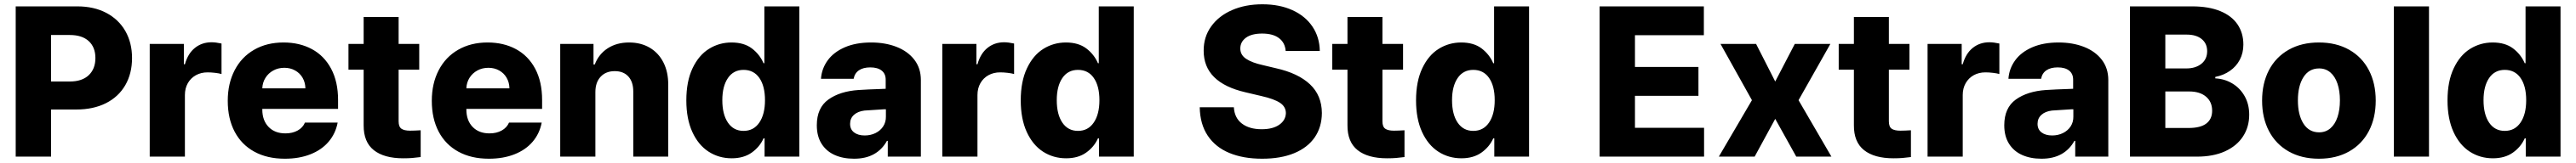

<svg xmlns="http://www.w3.org/2000/svg" viewBox="-20 -737 12089 767"><path d="M53.7 -707H342.8Q420.9 -707 479 -676.3Q537.1 -645.5 568.4 -590.6Q599.6 -535.6 599.6 -463.9Q599.6 -391.1 567.9 -336.2Q536.1 -281.2 477.1 -251.5Q418 -221.7 337.9 -221.7H219.7V0H53.7ZM307.6 -353.5Q365.2 -353.5 396.5 -383.3Q427.7 -413.1 427.7 -463.9Q427.7 -514.6 396.5 -543.5Q365.2 -572.3 307.6 -572.3H219.7V-353.5Z M682.6 -530.3H842.8V-434.6H847.7Q861.8 -485.4 894.8 -511.7Q927.7 -538.1 972.7 -538.1Q992.2 -538.1 1019.5 -532.2V-388.7Q1008.3 -392.1 989.3 -394.3Q970.2 -396.5 954.1 -396.5Q923.3 -396.5 899.2 -383.1Q875 -369.6 861.3 -345.5Q847.7 -321.3 847.7 -290V0H682.6Z M1048.8 -262.7Q1048.8 -344.2 1081.1 -406.5Q1113.3 -468.8 1172.6 -502.9Q1231.9 -537.1 1310.5 -537.1Q1385.7 -537.1 1443.6 -505.9Q1501.5 -474.6 1533.9 -413.6Q1566.4 -352.5 1566.4 -266.6V-224.6H1210.9V-221.7Q1210.9 -170.4 1240.2 -139.9Q1269.5 -109.4 1319.3 -109.4Q1352.5 -109.4 1376.7 -122.8Q1400.9 -136.2 1411.1 -160.2H1564.5Q1554.7 -108.4 1522 -70.1Q1489.3 -31.7 1436.8 -11Q1384.3 9.8 1316.4 9.8Q1233.9 9.8 1173.6 -23.2Q1113.3 -56.2 1081.1 -117.4Q1048.8 -178.7 1048.8 -262.7ZM1413.1 -321.3Q1412.6 -349.1 1399.9 -371.1Q1387.2 -393.1 1364.7 -405.5Q1342.3 -418 1314.5 -418Q1285.6 -418 1262.5 -405.3Q1239.3 -392.6 1225.6 -370.6Q1211.9 -348.6 1210.9 -321.3Z M1947.3 -409.2H1850.6V-166Q1850.6 -140.6 1863.8 -131.3Q1877 -122.1 1904.3 -122.1Q1924.8 -122.1 1954.1 -124V2Q1932.1 4.9 1914.8 6.3Q1897.5 7.8 1872.1 7.8Q1782.2 7.8 1734.1 -30.5Q1686 -68.8 1686.5 -147.5V-409.2H1615.2V-530.3H1686.5V-657.2H1850.6V-530.3H1947.3Z M2006.3 -262.7Q2006.3 -344.2 2038.6 -406.5Q2070.8 -468.8 2130.1 -502.9Q2189.5 -537.1 2268.1 -537.1Q2343.3 -537.1 2401.1 -505.9Q2459 -474.6 2491.5 -413.6Q2523.9 -352.5 2523.9 -266.6V-224.6H2168.5V-221.7Q2168.5 -170.4 2197.8 -139.9Q2227.1 -109.4 2276.9 -109.4Q2310.1 -109.4 2334.2 -122.8Q2358.4 -136.2 2368.7 -160.2H2522Q2512.2 -108.4 2479.5 -70.1Q2446.8 -31.7 2394.3 -11Q2341.8 9.8 2273.9 9.8Q2191.4 9.8 2131.1 -23.2Q2070.8 -56.2 2038.6 -117.4Q2006.3 -178.7 2006.3 -262.7ZM2370.6 -321.3Q2370.1 -349.1 2357.4 -371.1Q2344.7 -393.1 2322.3 -405.5Q2299.8 -418 2272 -418Q2243.2 -418 2220 -405.3Q2196.8 -392.6 2183.1 -370.6Q2169.4 -348.6 2168.5 -321.3Z M2773.9 0H2608.9V-530.3H2765.1V-433.6H2771Q2789.6 -482.4 2831.8 -509.8Q2874 -537.1 2932.1 -537.1Q2987.3 -537.1 3029.1 -512.5Q3070.8 -487.8 3093.5 -442.6Q3116.2 -397.5 3115.7 -337.9V0H2951.7V-306.6Q2951.7 -351.6 2928.7 -377Q2905.8 -402.3 2864.7 -402.3Q2823.2 -402.3 2798.6 -376Q2773.9 -349.6 2773.9 -303.7Z M3200.7 -264.6Q3200.7 -354 3229.7 -415.5Q3258.8 -477.1 3306.9 -507.1Q3355 -537.1 3412.6 -537.1Q3471.2 -537.1 3508.1 -509.3Q3544.9 -481.4 3563 -439.5H3566.9V-707H3731V0H3567.9V-85.9H3563Q3544.9 -45.4 3507.3 -18.8Q3469.7 7.8 3413.6 7.8Q3353.5 7.8 3305.2 -23.4Q3256.8 -54.7 3228.8 -116.2Q3200.7 -177.7 3200.7 -264.6ZM3569.8 -265.6Q3569.8 -332 3543.5 -370.1Q3517.1 -408.2 3469.2 -408.2Q3421.9 -408.2 3395.8 -369.6Q3369.6 -331.1 3369.6 -265.6Q3369.6 -198.7 3396 -159.9Q3422.4 -121.1 3469.2 -121.1Q3516.6 -121.1 3543.2 -160.2Q3569.8 -199.2 3569.8 -265.6Z M4009.3 -313.5Q4053.2 -316.4 4116.7 -318.4Q4124.5 -319.3 4136.2 -319.3V-362.3Q4136.2 -390.1 4117.2 -405Q4098.1 -419.9 4064 -419.9Q4030.8 -419.9 4010.7 -406.2Q3990.7 -392.6 3985.8 -366.2H3832.5Q3835.9 -414.1 3864 -452.9Q3892.1 -491.7 3944.1 -514.4Q3996.1 -537.1 4067.9 -537.1Q4134.3 -537.1 4187.3 -516.4Q4240.2 -495.6 4270.8 -455.8Q4301.3 -416 4301.3 -360.4V0H4146V-74.2H4142.1Q4119.6 -33.2 4081.1 -11.7Q4042.5 9.8 3987.8 9.8Q3936 9.8 3896.7 -7.8Q3857.4 -25.4 3835.2 -60.8Q3813 -96.2 3813 -147.5Q3813 -229.5 3867.2 -268.6Q3921.4 -307.6 4009.3 -313.5ZM4037.6 -99.6Q4065.4 -99.6 4088.4 -110.8Q4111.3 -122.1 4124.5 -142.3Q4137.7 -162.6 4137.2 -188.5V-222.7H4127.4L4036.6 -216.8Q4005.4 -212.9 3987.3 -196.5Q3969.2 -180.2 3969.2 -154.3Q3969.2 -127.9 3988 -113.8Q4006.8 -99.6 4037.6 -99.6Z M4401.9 -530.3H4562V-434.6H4566.9Q4581.1 -485.4 4614 -511.7Q4647 -538.1 4691.9 -538.1Q4711.4 -538.1 4738.8 -532.2V-388.7Q4727.5 -392.1 4708.5 -394.3Q4689.5 -396.5 4673.3 -396.5Q4642.6 -396.5 4618.4 -383.1Q4594.2 -369.6 4580.6 -345.5Q4566.9 -321.3 4566.9 -290V0H4401.9Z M4770 -264.6Q4770 -354 4799.1 -415.5Q4828.1 -477.1 4876.2 -507.1Q4924.3 -537.1 4981.9 -537.1Q5040.5 -537.1 5077.4 -509.3Q5114.3 -481.4 5132.3 -439.5H5136.2V-707H5300.3V0H5137.2V-85.9H5132.3Q5114.3 -45.4 5076.7 -18.8Q5039.1 7.8 4982.9 7.8Q4922.9 7.8 4874.5 -23.4Q4826.2 -54.7 4798.1 -116.2Q4770 -177.7 4770 -264.6ZM5139.2 -265.6Q5139.2 -332 5112.8 -370.1Q5086.4 -408.2 5038.6 -408.2Q4991.2 -408.2 4965.1 -369.6Q4939 -331.1 4939 -265.6Q4939 -198.7 4965.3 -159.9Q4991.7 -121.1 5038.6 -121.1Q5085.9 -121.1 5112.5 -160.2Q5139.2 -199.2 5139.2 -265.6Z M5902.8 -579.1Q5853.5 -579.1 5826.9 -559.6Q5800.3 -540 5800.3 -508.8Q5800.3 -478.5 5827.6 -460.2Q5855 -441.9 5905.8 -430.7L5967.3 -416Q6071.8 -392.6 6127.2 -340.3Q6182.6 -288.1 6183.1 -205.1Q6182.6 -138.7 6149.2 -90.3Q6115.7 -42 6053 -16.1Q5990.2 9.8 5902.8 9.8Q5814 9.8 5748.8 -17.3Q5683.6 -44.4 5647.5 -98.6Q5611.3 -152.8 5609.9 -232.4H5770Q5772.9 -182.1 5807.9 -155.5Q5842.8 -128.9 5900.9 -128.9Q5952.6 -128.9 5982.9 -149.9Q6013.2 -170.9 6014.2 -205.1Q6013.7 -235.4 5986.3 -253.4Q5959 -271.5 5898.9 -285.2L5824.7 -302.7Q5628.4 -348.1 5628.4 -498Q5627.9 -562.5 5663.3 -612.3Q5698.7 -662.1 5761.5 -689.5Q5824.2 -716.8 5903.8 -716.8Q5984.4 -716.8 6044.9 -689.2Q6105.5 -661.6 6138.9 -611.8Q6172.4 -562 6173.3 -497.1H6013.2Q6010.3 -536.1 5981.9 -557.6Q5953.6 -579.1 5902.8 -579.1Z M6564 -409.2H6467.3V-166Q6467.3 -140.6 6480.5 -131.3Q6493.7 -122.1 6521 -122.1Q6541.5 -122.1 6570.8 -124V2Q6548.8 4.9 6531.5 6.3Q6514.2 7.8 6488.8 7.8Q6398.9 7.8 6350.8 -30.5Q6302.7 -68.8 6303.2 -147.5V-409.2H6231.9V-530.3H6303.2V-657.2H6467.3V-530.3H6564Z M6625 -264.6Q6625 -354 6654.1 -415.5Q6683.1 -477.1 6731.2 -507.1Q6779.3 -537.1 6836.9 -537.1Q6895.5 -537.1 6932.4 -509.3Q6969.2 -481.4 6987.3 -439.5H6991.2V-707H7155.3V0H6992.2V-85.9H6987.3Q6969.2 -45.4 6931.6 -18.8Q6894 7.8 6837.9 7.8Q6777.8 7.8 6729.5 -23.4Q6681.2 -54.7 6653.1 -116.2Q6625 -177.7 6625 -264.6ZM6994.1 -265.6Q6994.1 -332 6967.8 -370.1Q6941.4 -408.2 6893.6 -408.2Q6846.2 -408.2 6820.1 -369.6Q6793.9 -331.1 6793.9 -265.6Q6793.9 -198.7 6820.3 -159.9Q6846.7 -121.1 6893.6 -121.1Q6940.9 -121.1 6967.5 -160.2Q6994.1 -199.2 6994.1 -265.6Z M7486.3 -707H7975.6V-571.3H7652.3V-421.9H7950.2V-286.1H7652.3V-135.7H7976.6V0H7486.3Z M8310.5 -353.5 8402.3 -530.3H8569.3L8419.9 -265.6L8574.2 0H8409.2L8310.5 -177.7L8213.9 0H8045.9L8201.2 -265.6L8053.7 -530.3H8220.7Z M8940.4 -409.2H8843.8V-166Q8843.8 -140.6 8856.9 -131.3Q8870.1 -122.1 8897.5 -122.1Q8918 -122.1 8947.3 -124V2Q8925.3 4.9 8908 6.3Q8890.6 7.8 8865.2 7.8Q8775.4 7.8 8727.3 -30.5Q8679.2 -68.8 8679.7 -147.5V-409.2H8608.4V-530.3H8679.7V-657.2H8843.8V-530.3H8940.4Z M9025.4 -530.3H9185.5V-434.6H9190.4Q9204.6 -485.4 9237.5 -511.7Q9270.5 -538.1 9315.4 -538.1Q9335 -538.1 9362.3 -532.2V-388.7Q9351.1 -392.1 9332 -394.3Q9313 -396.5 9296.9 -396.5Q9266.1 -396.5 9241.9 -383.1Q9217.8 -369.6 9204.1 -345.5Q9190.4 -321.3 9190.4 -290V0H9025.4Z M9581.5 -313.5Q9625.5 -316.4 9689 -318.4Q9696.8 -319.3 9708.5 -319.3V-362.3Q9708.5 -390.1 9689.5 -405Q9670.4 -419.9 9636.2 -419.9Q9603 -419.9 9583 -406.2Q9563 -392.6 9558.1 -366.2H9404.8Q9408.2 -414.1 9436.3 -452.9Q9464.4 -491.7 9516.4 -514.4Q9568.4 -537.1 9640.1 -537.1Q9706.5 -537.1 9759.5 -516.4Q9812.5 -495.6 9843 -455.8Q9873.5 -416 9873.5 -360.4V0H9718.3V-74.2H9714.4Q9691.9 -33.2 9653.3 -11.7Q9614.7 9.8 9560.1 9.8Q9508.3 9.8 9469 -7.8Q9429.7 -25.4 9407.5 -60.8Q9385.3 -96.2 9385.3 -147.5Q9385.3 -229.5 9439.5 -268.6Q9493.7 -307.6 9581.5 -313.5ZM9609.9 -99.6Q9637.7 -99.6 9660.6 -110.8Q9683.6 -122.1 9696.8 -142.3Q9710 -162.6 9709.5 -188.5V-222.7H9699.7L9608.9 -216.8Q9577.6 -212.9 9559.6 -196.5Q9541.5 -180.2 9541.5 -154.3Q9541.5 -127.9 9560.3 -113.8Q9579.1 -99.6 9609.9 -99.6Z M9975.1 -707H10267.1Q10344.7 -707 10398.7 -684.8Q10452.6 -662.6 10480 -622.1Q10507.3 -581.5 10507.3 -527.3Q10507.3 -487.8 10490.7 -456.1Q10474.1 -424.3 10444.3 -403.6Q10414.6 -382.8 10375.5 -375V-368.2Q10418.5 -366.2 10454.8 -344.7Q10491.2 -323.2 10512.9 -285.2Q10534.7 -247.1 10534.7 -197.3Q10534.7 -139.6 10505.6 -95Q10476.6 -50.3 10421.4 -25.1Q10366.2 0 10289.6 0H9975.1ZM10360.8 -215.8Q10360.8 -257.8 10332 -282.2Q10303.2 -306.6 10253.4 -306.6H10141.1V-134.8H10250.5Q10306.2 -134.8 10333.5 -155.8Q10360.8 -176.8 10360.8 -215.8ZM10337.4 -496.1Q10337.4 -532.2 10311.8 -553.2Q10286.1 -574.2 10241.7 -574.2H10141.1V-415H10239.7Q10283.2 -415 10310.3 -436.8Q10337.4 -458.5 10337.4 -496.1Z M10595.2 -263.7Q10595.2 -345.2 10627.4 -407Q10659.7 -468.8 10720 -502.9Q10780.3 -537.1 10861.8 -537.1Q10943.4 -537.1 11003.7 -502.9Q11064 -468.8 11096.2 -407Q11128.4 -345.2 11128.4 -263.7Q11128.4 -182.1 11096.2 -120.4Q11064 -58.6 11003.7 -24.4Q10943.4 9.8 10861.8 9.8Q10780.3 9.8 10720 -24.4Q10659.7 -58.6 10627.4 -120.4Q10595.2 -182.1 10595.2 -263.7ZM10960.4 -264.6Q10960.4 -309.1 10949 -343.3Q10937.5 -377.4 10915.5 -396.2Q10893.6 -415 10862.8 -415Q10815.4 -415 10789.3 -374Q10763.2 -333 10763.2 -264.6Q10763.2 -196.3 10789.3 -155.3Q10815.4 -114.3 10862.8 -114.3Q10893.6 -114.3 10915.5 -133.1Q10937.5 -151.9 10949 -186Q10960.4 -220.2 10960.4 -264.6Z M11378.4 0H11213.4V-707H11378.4Z M11465.3 -264.6Q11465.3 -354 11494.4 -415.5Q11523.4 -477.1 11571.5 -507.1Q11619.6 -537.1 11677.2 -537.1Q11735.8 -537.1 11772.7 -509.3Q11809.6 -481.4 11827.6 -439.5H11831.5V-707H11995.6V0H11832.5V-85.9H11827.6Q11809.6 -45.4 11772 -18.8Q11734.4 7.8 11678.2 7.8Q11618.2 7.8 11569.8 -23.4Q11521.5 -54.7 11493.4 -116.2Q11465.3 -177.7 11465.3 -264.6ZM11834.5 -265.6Q11834.5 -332 11808.1 -370.1Q11781.7 -408.2 11733.9 -408.2Q11686.5 -408.2 11660.4 -369.6Q11634.3 -331.1 11634.3 -265.6Q11634.3 -198.7 11660.6 -159.9Q11687 -121.1 11733.9 -121.1Q11781.2 -121.1 11807.9 -160.2Q11834.5 -199.2 11834.5 -265.6Z"/></svg>

Font: Pretendard Std ExtraBold
Style: Regular
Weight: 800
Designer: Base glyphs from Inter by Rasmus Andersson; Hangeul glyphs from Noto Sans CJK(Source Han Sans) by Jang Soo-young and Kan
Foundry: Kil Hyung-jin
Version: Version 1.309